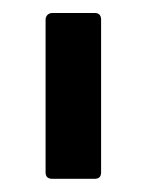

<svg xmlns="http://www.w3.org/2000/svg" viewBox="-20 -703 225 294"><path d="M60.1 -429.2Q49.8 -429.2 49.8 -439V-672.9Q49.8 -677.2 52.7 -680.2Q55.7 -683.1 60.1 -683.1H125Q134.8 -683.1 134.8 -672.9V-439Q134.8 -429.2 125 -429.2Z"/></svg>

Font: Sofia Sans
Style: Regular
Weight: 400
Designer: Botio Nikoltchev, Ani Petrova
Foundry: lettersoup
Version: Version 4.100